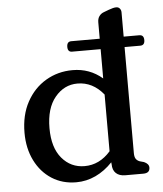

<svg xmlns="http://www.w3.org/2000/svg" viewBox="-53 -785 714 843"><g transform="rotate(-5 304.0 -363.0)"><path d="M261.5 -583.5Q261.5 -607 281 -607H406.5V-679Q406.5 -695.5 414.2 -706.2Q422 -717 434.5 -721.5L457 -730Q478 -738 490.5 -738Q500.5 -738 506.2 -731Q512 -724 512 -714V-607H581Q601 -607 601 -584Q601 -561 581 -561H512V-93.5Q512 -76 518.2 -67.5Q524.5 -59 535 -55.5L553 -50.5Q574.5 -41 574.5 -24.5Q574.5 0 545.5 0H466Q440 0 425.2 -13.8Q410.5 -27.5 410.5 -54L409.5 -62Q376 -26.5 335.2 -7.2Q294.5 12 249.5 12Q188.5 12 141.5 -18.2Q94.5 -48.5 68 -102Q41.5 -155.5 41.5 -224Q41.5 -302 72.8 -359.5Q104 -417 157.2 -448.5Q210.5 -480 275.5 -480Q350.5 -480 406.5 -432V-561H280.5Q261.5 -561 261.5 -583.5ZM152.5 -234.5Q152.5 -149 192 -102.2Q231.5 -55.5 292 -55.5Q358 -55.5 406.5 -111V-361Q359 -419.5 291.5 -419.5Q233 -419.5 192.8 -371Q152.5 -322.5 152.5 -234.5Z"/></g></svg>

Font: Fraunces 9pt S100
Style: Regular
Weight: 400
Version: Version 1.000; ttfautohint (v1.8.3)